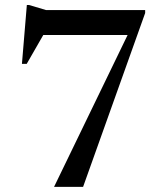

<svg xmlns="http://www.w3.org/2000/svg" viewBox="-20 -724 626 744"><path d="M113 -588.5 165 -618.5 83.5 -476.5H65L84 -704.5H93L158.5 -685H542.5V-673.5L302 0H189.5L491.5 -623.5L487.5 -588.5Z"/></svg>

Font: Newsreader 36pt Medium
Style: Regular
Weight: 500
Designer: Hugues Gentile
Foundry: Production Type
Version: Version 1.003